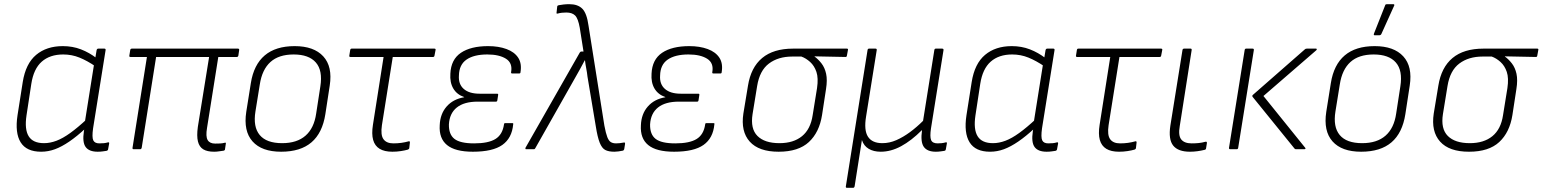

<svg xmlns="http://www.w3.org/2000/svg" viewBox="-20 -715 7391 920"><path d="M177 12Q107 12 79 -33Q51 -78 64 -163L89 -322Q103 -410 153 -452Q203 -494 281 -494Q328 -494 368 -478.5Q408 -463 443 -436L439 -396Q398 -424 361 -439Q324 -454 283 -454Q219 -454 180 -419.5Q141 -385 130 -313L107 -162Q97 -95 117.5 -62Q138 -29 191 -29Q220 -29 250.5 -40.5Q281 -52 317 -78Q353 -104 397 -145L390 -100Q349 -62 312.5 -37Q276 -12 243.5 0Q211 12 177 12ZM448 12Q407 12 390.5 -10.5Q374 -33 382 -86L386 -109V-126L431 -409L435 -427L443 -475Q445 -482 451 -482H480Q487 -482 486 -475L426 -100Q420 -57 427 -42.5Q434 -28 456 -28Q469 -28 478.5 -29Q488 -30 498 -33Q504 -34 503 -27L498 0Q497 7 489 8Q481 9 471.5 10.5Q462 12 448 12Z M1006 12Q973 12 954 0.5Q935 -11 928.5 -37Q922 -63 928 -107L982 -442H728L659 -7Q657 0 652 0H620Q614 0 615 -7L684 -442H605Q598 -442 600 -450L604 -475Q605 -482 612 -482H1120Q1127 -482 1126 -475L1122 -448Q1120 -442 1115 -442H1026L972 -102Q965 -61 975 -44Q985 -27 1011 -27Q1023 -27 1034.5 -27.5Q1046 -28 1057 -31Q1064 -33 1062 -26L1058 1Q1058 5 1052 7Q1042 8 1030.5 10Q1019 12 1006 12Z M1327 12Q1234 12 1190 -37.5Q1146 -87 1160 -179L1182 -317Q1196 -405 1248.5 -449.5Q1301 -494 1392 -494Q1484 -494 1529 -445Q1574 -396 1560 -305L1539 -168Q1525 -78 1472.5 -33Q1420 12 1327 12ZM1332 -29Q1403 -29 1444 -65Q1485 -101 1495 -171L1515 -301Q1527 -377 1493.5 -415.5Q1460 -454 1387 -454Q1316 -454 1276 -418Q1236 -382 1225 -311L1204 -181Q1192 -107 1224.5 -68Q1257 -29 1332 -29Z M1860 12Q1822 12 1799 -2Q1776 -16 1768 -44.5Q1760 -73 1767 -117L1818 -442H1659Q1652 -442 1654 -450L1658 -475Q1659 -482 1665 -482H2061Q2069 -482 2067 -475L2062 -449Q2061 -442 2055 -442H1862L1810 -115Q1803 -68 1817.5 -48Q1832 -28 1865 -28Q1885 -28 1903 -30.5Q1921 -33 1939 -38Q1945 -39 1944 -31L1941 -5Q1940 0 1934 2Q1920 6 1900.5 9Q1881 12 1860 12Z M2246 12Q2161 12 2122 -20Q2083 -52 2087 -115Q2089 -169 2120 -204.5Q2151 -240 2204 -249V-250Q2169 -262 2152 -291Q2135 -320 2138 -362Q2141 -430 2188.5 -462Q2236 -494 2319 -494Q2369 -494 2407 -480Q2445 -466 2463 -438.5Q2481 -411 2474 -369Q2474 -363 2468 -363H2434Q2428 -363 2429 -369Q2437 -413 2404.5 -433.5Q2372 -454 2315 -454Q2251 -454 2215.5 -429.5Q2180 -405 2179 -353Q2176 -312 2202 -289Q2228 -266 2278 -266H2362Q2368 -266 2367 -260L2363 -234Q2362 -228 2357 -228H2269Q2204 -228 2169 -200Q2134 -172 2131 -119Q2130 -71 2157.5 -49.5Q2185 -28 2252 -28Q2320 -28 2354 -49Q2388 -70 2395 -119Q2395 -125 2401 -125H2435Q2441 -125 2439 -119Q2433 -53 2387 -20.5Q2341 12 2246 12Z M2924 12Q2896 12 2880 3.5Q2864 -5 2853.5 -31.5Q2843 -58 2835 -109L2795 -348Q2793 -367 2789 -387.5Q2785 -408 2783 -426H2782Q2772 -406 2760.5 -386Q2749 -366 2738 -346L2545 -5Q2543 0 2538 0H2501Q2498 0 2497.5 -2Q2497 -4 2498 -7L2758 -463Q2761 -468 2765 -468H2776L2758 -582Q2750 -627 2735.5 -641Q2721 -655 2694 -655Q2683 -655 2673 -654Q2663 -653 2652 -650Q2645 -648 2647 -656L2650 -684Q2651 -689 2657 -690Q2667 -692 2680.5 -693.5Q2694 -695 2708 -695Q2749 -695 2770.5 -673Q2792 -651 2800 -592L2876 -113Q2883 -76 2890 -58Q2897 -40 2907 -34Q2917 -28 2932 -28Q2942 -28 2949.5 -29Q2957 -30 2969 -32Q2976 -34 2975 -25L2971 0Q2969 6 2964 7Q2954 9 2943.5 10.5Q2933 12 2924 12Z M3210 12Q3125 12 3086 -20Q3047 -52 3051 -115Q3053 -169 3084 -204.5Q3115 -240 3168 -249V-250Q3133 -262 3116 -291Q3099 -320 3102 -362Q3105 -430 3152.5 -462Q3200 -494 3283 -494Q3333 -494 3371 -480Q3409 -466 3427 -438.5Q3445 -411 3438 -369Q3438 -363 3432 -363H3398Q3392 -363 3393 -369Q3401 -413 3368.5 -433.5Q3336 -454 3279 -454Q3215 -454 3179.5 -429.5Q3144 -405 3143 -353Q3140 -312 3166 -289Q3192 -266 3242 -266H3326Q3332 -266 3331 -260L3327 -234Q3326 -228 3321 -228H3233Q3168 -228 3133 -200Q3098 -172 3095 -119Q3094 -71 3121.5 -49.5Q3149 -28 3216 -28Q3284 -28 3318 -49Q3352 -70 3359 -119Q3359 -125 3365 -125H3399Q3405 -125 3403 -119Q3397 -53 3351 -20.5Q3305 12 3210 12Z M3711 12Q3616 12 3572.5 -36.5Q3529 -85 3542 -171L3564 -304Q3578 -392 3632 -437Q3686 -482 3780 -482H4038Q4045 -482 4043 -475L4038 -448Q4037 -442 4032 -442L3883 -445V-444Q3901 -431 3916.5 -411Q3932 -391 3938.5 -361.5Q3945 -332 3938 -288L3919 -164Q3906 -81 3856 -34.5Q3806 12 3711 12ZM3715 -29Q3782 -29 3823 -62.5Q3864 -96 3874 -163L3895 -293Q3902 -341 3892 -370.5Q3882 -400 3862 -418Q3842 -436 3820 -444H3776Q3709 -444 3664.5 -410.5Q3620 -377 3608 -303L3586 -168Q3575 -98 3609.5 -63.5Q3644 -29 3715 -29Z M4038 185Q4032 185 4033 178L4137 -475Q4138 -482 4144 -482H4175Q4182 -482 4181 -475L4130 -157Q4119 -91 4139 -60Q4159 -29 4208 -29Q4242 -29 4275 -43.5Q4308 -58 4340.5 -82Q4373 -106 4403 -136L4457 -475Q4458 -482 4464 -482H4494Q4502 -482 4501 -475L4441 -100Q4435 -60 4441.5 -44Q4448 -28 4473 -28Q4482 -28 4492 -29Q4502 -30 4512 -33Q4519 -34 4517 -27L4512 1Q4511 4 4510 5.5Q4509 7 4504 8Q4497 9 4486.5 10.5Q4476 12 4464 12Q4423 12 4406.5 -11.5Q4390 -35 4398 -91H4397Q4347 -41 4298 -14.5Q4249 12 4200 12Q4166 12 4142.5 -2Q4119 -16 4110 -44L4075 178Q4073 185 4068 185Z M4724 12Q4654 12 4626 -33Q4598 -78 4611 -163L4636 -322Q4650 -410 4700 -452Q4750 -494 4828 -494Q4875 -494 4915 -478.5Q4955 -463 4990 -436L4986 -396Q4945 -424 4908 -439Q4871 -454 4830 -454Q4766 -454 4727 -419.5Q4688 -385 4677 -313L4654 -162Q4644 -95 4664.5 -62Q4685 -29 4738 -29Q4767 -29 4797.5 -40.5Q4828 -52 4864 -78Q4900 -104 4944 -145L4937 -100Q4896 -62 4859.5 -37Q4823 -12 4790.5 0Q4758 12 4724 12ZM4995 12Q4954 12 4937.5 -10.5Q4921 -33 4929 -86L4933 -109V-126L4978 -409L4982 -427L4990 -475Q4992 -482 4998 -482H5027Q5034 -482 5033 -475L4973 -100Q4967 -57 4974 -42.5Q4981 -28 5003 -28Q5016 -28 5025.5 -29Q5035 -30 5045 -33Q5051 -34 5050 -27L5045 0Q5044 7 5036 8Q5028 9 5018.5 10.5Q5009 12 4995 12Z M5342 12Q5304 12 5281 -2Q5258 -16 5250 -44.5Q5242 -73 5249 -117L5300 -442H5141Q5134 -442 5136 -450L5140 -475Q5141 -482 5147 -482H5543Q5551 -482 5549 -475L5544 -449Q5543 -442 5537 -442H5344L5292 -115Q5285 -68 5299.5 -48Q5314 -28 5347 -28Q5367 -28 5385 -30.5Q5403 -33 5421 -38Q5427 -39 5426 -31L5423 -5Q5422 0 5416 2Q5402 6 5382.5 9Q5363 12 5342 12Z M5682 12Q5625 12 5601.5 -17.5Q5578 -47 5588 -113L5646 -475Q5647 -482 5654 -482H5685Q5691 -482 5690 -475L5633 -111Q5625 -66 5640 -47Q5655 -28 5690 -28Q5707 -28 5723 -29.5Q5739 -31 5757 -36Q5764 -37 5763 -29L5759 -4Q5758 2 5752 3Q5736 7 5718 9.5Q5700 12 5682 12Z M6190 0Q6185 0 6183 -3L5982 -251Q5979 -256 5983 -260L6233 -479Q6236 -482 6242 -482H6286Q6289 -482 6289.5 -479.5Q6290 -477 6287 -474L6034 -255L6234 -7Q6237 -4 6235 -2Q6233 0 6230 0ZM5875 0Q5868 0 5869 -7L5944 -475Q5945 -482 5951 -482H5982Q5989 -482 5988 -475L5913 -7Q5912 0 5906 0Z M6502 12Q6409 12 6365 -37.5Q6321 -87 6335 -179L6357 -317Q6371 -405 6423.5 -449.5Q6476 -494 6567 -494Q6659 -494 6704 -445Q6749 -396 6735 -305L6714 -168Q6700 -78 6647.5 -33Q6595 12 6502 12ZM6507 -29Q6578 -29 6619 -65Q6660 -101 6670 -171L6690 -301Q6702 -377 6668.5 -415.5Q6635 -454 6562 -454Q6491 -454 6451 -418Q6411 -382 6400 -311L6379 -181Q6367 -107 6399.5 -68Q6432 -29 6507 -29ZM6567 -546Q6564 -546 6563 -548Q6562 -550 6564 -555L6617 -689Q6618 -693 6620.5 -694Q6623 -695 6626 -695H6656Q6660 -695 6661 -692.5Q6662 -690 6660 -687L6599 -552Q6596 -546 6589 -546Z M7019 12Q6924 12 6880.5 -36.5Q6837 -85 6850 -171L6872 -304Q6886 -392 6940 -437Q6994 -482 7088 -482H7346Q7353 -482 7351 -475L7346 -448Q7345 -442 7340 -442L7191 -445V-444Q7209 -431 7224.5 -411Q7240 -391 7246.5 -361.5Q7253 -332 7246 -288L7227 -164Q7214 -81 7164 -34.5Q7114 12 7019 12ZM7023 -29Q7090 -29 7131 -62.5Q7172 -96 7182 -163L7203 -293Q7210 -341 7200 -370.5Q7190 -400 7170 -418Q7150 -436 7128 -444H7084Q7017 -444 6972.5 -410.5Q6928 -377 6916 -303L6894 -168Q6883 -98 6917.5 -63.5Q6952 -29 7023 -29Z"/></svg>

Font: Sofia Sans ExtraLight
Style: Italic
Weight: 250
Italic angle: -9°
Version: Version 4.100-B